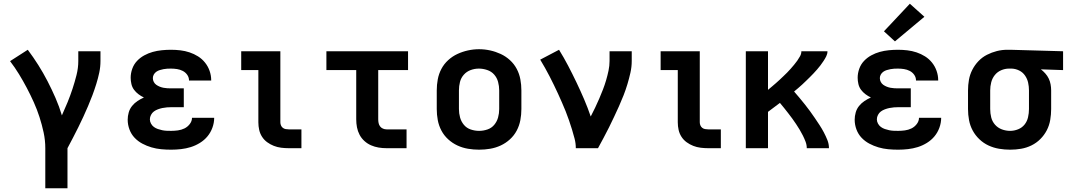

<svg xmlns="http://www.w3.org/2000/svg" viewBox="-20 -795 5740 1030"><path d="M223 215V0Q223 -43 214 -84.5Q205 -126 192 -166.5Q179 -207 161.5 -246Q144 -285 124 -323Q104 -361 82 -397Q60 -433 34 -467L129 -528Q159 -488 185.5 -446Q212 -404 235 -359.5Q258 -315 278 -269Q298 -223 312 -176Q328 -211 342.5 -246.5Q357 -282 369 -318.5Q381 -355 390.5 -392.5Q400 -430 400 -468V-520H519V-468Q519 -436 512.5 -405.5Q506 -375 496.5 -344.5Q487 -314 476 -284.5Q465 -255 452.5 -226Q440 -197 427 -168.5Q414 -140 400 -112Q386 -84 371.5 -56Q357 -28 342 0V215Z M898 8Q871 8 844.5 5.5Q818 3 792.5 -4.5Q767 -12 743.5 -24.5Q720 -37 702 -56Q684 -75 674.5 -100.5Q665 -126 665 -153Q665 -172 670.5 -191.5Q676 -211 688.5 -226.5Q701 -242 717.5 -253Q734 -264 752 -272Q737 -279 723 -289.5Q709 -300 699 -313.5Q689 -327 685 -344Q681 -361 681 -378Q681 -402 689.5 -426Q698 -450 715 -468Q732 -486 754 -498Q776 -510 799.5 -516.5Q823 -523 848 -525.5Q873 -528 897 -528Q923 -528 948 -525Q973 -522 997 -514Q1021 -506 1042.5 -492.5Q1064 -479 1080 -459Q1096 -439 1104.5 -414.5Q1113 -390 1113 -365Q1113 -364 1113 -363.5Q1113 -363 1113 -363H994Q994 -363 994 -363Q994 -363 994 -363Q994 -380 984.5 -393.5Q975 -407 960.5 -414.5Q946 -422 929.5 -424.5Q913 -427 897 -427Q887 -427 877 -426.5Q867 -426 857 -424Q847 -422 837 -419Q827 -416 818.5 -410Q810 -404 805 -395Q800 -386 800 -376Q800 -376 800 -376Q800 -376 800 -376Q800 -365 805 -355.5Q810 -346 818.5 -340Q827 -334 837 -330Q847 -326 857.5 -324Q868 -322 878.5 -321.5Q889 -321 900 -321H966V-220H900Q888 -220 875.5 -219Q863 -218 851 -215.5Q839 -213 827 -208.5Q815 -204 805.5 -197Q796 -190 790 -178.5Q784 -167 784 -155Q784 -143 790 -132Q796 -121 805.5 -114Q815 -107 826.5 -103Q838 -99 850 -96.5Q862 -94 874 -93.5Q886 -93 898 -93Q916 -93 934.5 -95.5Q953 -98 969.5 -106Q986 -114 998 -129.5Q1010 -145 1010 -163H1129Q1129 -163 1129 -163Q1129 -163 1129 -163Q1129 -136 1119.5 -110Q1110 -84 1093 -63.5Q1076 -43 1052.5 -28.5Q1029 -14 1003.5 -6Q978 2 951 5Q924 8 898 8Z M1529 0Q1509 0 1488.5 -2.5Q1468 -5 1449 -12.5Q1430 -20 1413.5 -32Q1397 -44 1386 -61Q1375 -78 1370.5 -98Q1366 -118 1366 -139V-419H1274V-520H1484V-139Q1484 -130 1487.5 -122Q1491 -114 1497.5 -109Q1504 -104 1512.5 -102.5Q1521 -101 1529 -101H1597V0Z M2054 0Q2032 0 2011 -3.5Q1990 -7 1970.5 -15.5Q1951 -24 1935 -38.5Q1919 -53 1909 -72Q1899 -91 1895 -112Q1891 -133 1891 -155V-419H1731V-520H2169V-419H2009V-155Q2009 -145 2011 -135Q2013 -125 2019 -117Q2025 -109 2034.5 -105Q2044 -101 2054 -101H2161V0Z M2550 8Q2520 8 2490.5 3Q2461 -2 2434 -14.5Q2407 -27 2384.5 -47.5Q2362 -68 2348 -94.5Q2334 -121 2328.5 -150.5Q2323 -180 2323 -210V-310Q2323 -340 2328.5 -369.5Q2334 -399 2348 -425.5Q2362 -452 2384.5 -472.5Q2407 -493 2434 -505.5Q2461 -518 2490.5 -524.5Q2520 -531 2550 -531Q2580 -531 2609.5 -524.5Q2639 -518 2666 -505.5Q2693 -493 2715.5 -472.5Q2738 -452 2752 -425.5Q2766 -399 2771.5 -369.5Q2777 -340 2777 -310V-210Q2777 -180 2771.5 -150.5Q2766 -121 2752 -94.5Q2738 -68 2715.5 -47.5Q2693 -27 2666 -14.5Q2639 -2 2609.5 3Q2580 8 2550 8ZM2550 -93Q2573 -93 2595 -100.5Q2617 -108 2631.5 -125.5Q2646 -143 2652 -165Q2658 -187 2658 -210V-310Q2658 -333 2652 -355.5Q2646 -378 2631 -395Q2616 -412 2593.5 -419.5Q2571 -427 2549 -427Q2526 -427 2504.5 -419Q2483 -411 2468 -394Q2453 -377 2447.5 -355Q2442 -333 2442 -310V-210Q2442 -187 2448 -165Q2454 -143 2468.5 -125.5Q2483 -108 2505 -100.5Q2527 -93 2550 -93Z M3069 0Q3069 -26 3062.5 -51Q3056 -76 3048.5 -100.5Q3041 -125 3032.5 -149.5Q3024 -174 3014.5 -198Q3005 -222 2994.5 -245.5Q2984 -269 2973.5 -292.5Q2963 -316 2951.5 -339Q2940 -362 2928.5 -385Q2917 -408 2904 -430.5Q2891 -453 2878 -475L2979 -528Q3005 -486 3028 -442Q3051 -398 3072.5 -353Q3094 -308 3113.5 -262.5Q3133 -217 3149 -170Q3161 -193 3172.5 -217Q3184 -241 3194.5 -265.5Q3205 -290 3214.5 -314.5Q3224 -339 3231.5 -364.5Q3239 -390 3244.5 -416Q3250 -442 3250 -468V-520H3369V-468Q3369 -436 3362 -405Q3355 -374 3346 -344Q3337 -314 3325.5 -284.5Q3314 -255 3301 -226Q3288 -197 3274.5 -168.5Q3261 -140 3247 -111.5Q3233 -83 3218 -55.5Q3203 -28 3188 0Z M3779 0Q3759 0 3738.5 -2.5Q3718 -5 3699 -12.5Q3680 -20 3663.5 -32Q3647 -44 3636 -61Q3625 -78 3620.5 -98Q3616 -118 3616 -139V-419H3524V-520H3734V-139Q3734 -130 3737.5 -122Q3741 -114 3747.5 -109Q3754 -104 3762.5 -102.5Q3771 -101 3779 -101H3847V0Z M3981 0V-520H4100V-313Q4111 -322 4121.5 -331Q4132 -340 4142.5 -349Q4153 -358 4163 -367.5Q4173 -377 4183 -386.5Q4193 -396 4203 -406Q4213 -416 4222 -426.5Q4231 -437 4240 -447.5Q4249 -458 4257 -469.5Q4265 -481 4272 -493.5Q4279 -506 4279 -520H4419Q4419 -506 4412.5 -493Q4406 -480 4398 -468Q4390 -456 4381.5 -444.5Q4373 -433 4363.5 -422.5Q4354 -412 4344.5 -401.5Q4335 -391 4324.5 -381Q4314 -371 4304 -361Q4294 -351 4283.5 -341.5Q4273 -332 4262 -322.5Q4251 -313 4240 -304Q4255 -287 4269.5 -269.5Q4284 -252 4298 -234.5Q4312 -217 4325.5 -198.5Q4339 -180 4351.5 -161.5Q4364 -143 4376.5 -124Q4389 -105 4399.5 -85Q4410 -65 4418.5 -44Q4427 -23 4427 0H4308Q4308 -18 4301.5 -35Q4295 -52 4287 -68Q4279 -84 4270 -99Q4261 -114 4251 -129Q4241 -144 4230.5 -158.5Q4220 -173 4209 -187Q4198 -201 4187 -215Q4176 -229 4164 -243Q4148 -231 4132 -219Q4116 -207 4100 -195V0Z M4798 8Q4771 8 4744.5 5.5Q4718 3 4692.5 -4.5Q4667 -12 4643.5 -24.5Q4620 -37 4602 -56Q4584 -75 4574.5 -100.5Q4565 -126 4565 -153Q4565 -172 4570.5 -191.5Q4576 -211 4588.5 -226.5Q4601 -242 4617.5 -253Q4634 -264 4652 -272Q4637 -279 4623 -289.5Q4609 -300 4599 -313.5Q4589 -327 4585 -344Q4581 -361 4581 -378Q4581 -402 4589.5 -426Q4598 -450 4615 -468Q4632 -486 4654 -498Q4676 -510 4699.5 -516.5Q4723 -523 4748 -525.5Q4773 -528 4797 -528Q4823 -528 4848 -525Q4873 -522 4897 -514Q4921 -506 4942.5 -492.5Q4964 -479 4980 -459Q4996 -439 5004.5 -414.5Q5013 -390 5013 -365Q5013 -364 5013 -363.5Q5013 -363 5013 -363H4894Q4894 -363 4894 -363Q4894 -363 4894 -363Q4894 -380 4884.5 -393.5Q4875 -407 4860.5 -414.5Q4846 -422 4829.5 -424.5Q4813 -427 4797 -427Q4787 -427 4777 -426.5Q4767 -426 4757 -424Q4747 -422 4737 -419Q4727 -416 4718.5 -410Q4710 -404 4705 -395Q4700 -386 4700 -376Q4700 -376 4700 -376Q4700 -376 4700 -376Q4700 -365 4705 -355.5Q4710 -346 4718.5 -340Q4727 -334 4737 -330Q4747 -326 4757.5 -324Q4768 -322 4778.5 -321.5Q4789 -321 4800 -321H4866V-220H4800Q4788 -220 4775.5 -219Q4763 -218 4751 -215.5Q4739 -213 4727 -208.5Q4715 -204 4705.5 -197Q4696 -190 4690 -178.5Q4684 -167 4684 -155Q4684 -143 4690 -132Q4696 -121 4705.5 -114Q4715 -107 4726.5 -103Q4738 -99 4750 -96.5Q4762 -94 4774 -93.5Q4786 -93 4798 -93Q4816 -93 4834.5 -95.5Q4853 -98 4869.5 -106Q4886 -114 4898 -129.5Q4910 -145 4910 -163H5029Q5029 -163 5029 -163Q5029 -163 5029 -163Q5029 -136 5019.5 -110Q5010 -84 4993 -63.5Q4976 -43 4952.5 -28.5Q4929 -14 4903.5 -6Q4878 2 4851 5Q4824 8 4798 8ZM4781 -573 4722 -627 4861 -775 4939 -705Z M5399 8Q5369 8 5339.5 3Q5310 -2 5283 -14.5Q5256 -27 5234 -48Q5212 -69 5198 -95Q5184 -121 5178.5 -150.5Q5173 -180 5173 -210V-310Q5173 -339 5178 -367Q5183 -395 5196 -420.5Q5209 -446 5229 -467Q5249 -488 5274.5 -501Q5300 -514 5327.5 -521Q5355 -528 5384 -528Q5388 -528 5392 -528Q5396 -528 5400 -528L5683 -520V-419L5564 -423Q5577 -413 5588 -400.5Q5599 -388 5606 -373.5Q5613 -359 5616 -342.5Q5619 -326 5619 -310V-210Q5619 -181 5614 -151.5Q5609 -122 5595.5 -96Q5582 -70 5561 -49Q5540 -28 5513.5 -15Q5487 -2 5458 3Q5429 8 5399 8ZM5399 -93Q5421 -93 5442 -101.5Q5463 -110 5476.5 -127Q5490 -144 5495 -166Q5500 -188 5500 -210V-310Q5500 -331 5495.5 -351.5Q5491 -372 5479 -389.5Q5467 -407 5448 -416.5Q5429 -426 5408 -427H5400Q5398 -427 5396.5 -427Q5395 -427 5393 -427Q5371 -427 5350.5 -418Q5330 -409 5316.5 -392Q5303 -375 5297.5 -353.5Q5292 -332 5292 -310V-210Q5292 -187 5297.5 -165Q5303 -143 5318 -126Q5333 -109 5354.5 -101Q5376 -93 5399 -93Z"/></svg>

Font: Zed Sans Extended
Style: Bold
Weight: 700
Width: 7
Designer: Belleve Invis
Foundry: Belleve Invis
Version: Version 1.0.0; ttfautohint (v1.8.4)